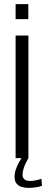

<svg xmlns="http://www.w3.org/2000/svg" viewBox="-20 -765 235 929"><path d="M55.5 -745V-672.5H117V-745ZM55.5 0H117.5V-593H55.5ZM117 144Q131 144 144.5 142.5Q158 141 168.2 138.5Q178.5 136 183 134L180.5 100Q176 102 166.8 104.5Q157.5 107 146.5 108.8Q135.5 110.5 125.5 110.5Q107 110.5 98 102.5Q89 94.5 89 79.5Q89 67.5 94 51.5Q99 35.5 106 21.2Q113 7 117.5 0H84Q79 7 71 21.8Q63 36.5 56.8 54.5Q50.5 72.5 50.5 90.5Q50.5 111 59.8 122.8Q69 134.5 84 139.2Q99 144 117 144Z"/></svg>

Font: Anybody Thin Light
Style: Regular
Weight: 300
Version: Version 1.113;gftools[0.9.25]